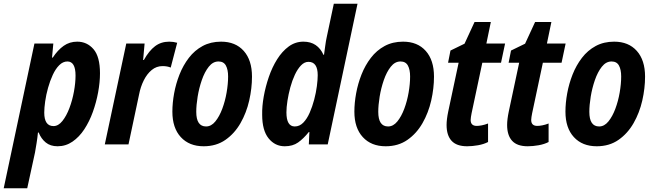

<svg xmlns="http://www.w3.org/2000/svg" viewBox="-69 -780 3532 1037"><path d="M-49 237 117 -545H219L212 -469H216Q243 -510 275 -532.5Q307 -555 348 -555Q401 -555 436 -514.5Q471 -474 471 -384Q471 -336 461 -281.5Q451 -227 432.5 -175.5Q414 -124 386.5 -82Q359 -40 322.5 -15Q286 10 242 10Q203 10 178 -10.5Q153 -31 140 -64H136Q133 -34 128.5 -6.5Q124 21 120 44L78 237ZM220 -99Q246 -99 268 -126.5Q290 -154 306 -196.5Q322 -239 330.5 -286Q339 -333 339 -372Q339 -448 295 -448Q271 -448 251 -428Q231 -408 216 -375.5Q201 -343 190.5 -305.5Q180 -268 175 -232.5Q170 -197 170 -172Q170 -99 220 -99Z M497 0 613 -545H712L704 -456H708Q736 -506 768.5 -530.5Q801 -555 845 -555Q867 -555 888 -549L853 -415Q844 -419 833 -421Q822 -423 809 -423Q776 -423 750.5 -402Q725 -381 707.5 -346Q690 -311 682 -269L625 0Z M1031 10Q953 10 907.5 -39.5Q862 -89 862 -177Q862 -224 871.5 -276Q881 -328 900.5 -377.5Q920 -427 951 -467.5Q982 -508 1025.5 -531.5Q1069 -555 1125 -555Q1203 -555 1247.5 -505Q1292 -455 1292 -366Q1292 -303 1277 -237Q1262 -171 1230 -115Q1198 -59 1148.5 -24.5Q1099 10 1031 10ZM1044 -97Q1072 -97 1094 -124Q1116 -151 1131.5 -192.5Q1147 -234 1155 -280.5Q1163 -327 1163 -367Q1163 -404 1151 -426Q1139 -448 1111 -448Q1081 -448 1058.5 -419.5Q1036 -391 1021 -347.5Q1006 -304 998.5 -258Q991 -212 991 -176Q991 -97 1044 -97Z M1469 10Q1416 10 1381.5 -33Q1347 -76 1347 -160Q1346 -206 1355.5 -259Q1365 -312 1383 -364.5Q1401 -417 1428 -460Q1455 -503 1490.5 -529Q1526 -555 1570 -555Q1609 -555 1636 -536.5Q1663 -518 1678 -484H1681Q1684 -504 1687.5 -531.5Q1691 -559 1696 -581L1734 -760H1862L1701 0H1599L1602 -67H1599Q1570 -31 1541 -10.5Q1512 10 1469 10ZM1523 -97Q1549 -97 1569 -117.5Q1589 -138 1603.5 -171Q1618 -204 1628 -242Q1638 -280 1642.5 -315Q1647 -350 1647 -374Q1647 -446 1597 -446Q1575 -446 1556.5 -426.5Q1538 -407 1523.5 -376Q1509 -345 1499 -308Q1489 -271 1483.5 -235.5Q1478 -200 1478 -173Q1478 -97 1523 -97Z M2014 10Q1936 10 1890.5 -39.5Q1845 -89 1845 -177Q1845 -224 1854.5 -276Q1864 -328 1883.5 -377.5Q1903 -427 1934 -467.5Q1965 -508 2008.5 -531.5Q2052 -555 2108 -555Q2186 -555 2230.5 -505Q2275 -455 2275 -366Q2275 -303 2260 -237Q2245 -171 2213 -115Q2181 -59 2131.5 -24.5Q2082 10 2014 10ZM2027 -97Q2055 -97 2077 -124Q2099 -151 2114.5 -192.5Q2130 -234 2138 -280.5Q2146 -327 2146 -367Q2146 -404 2134 -426Q2122 -448 2094 -448Q2064 -448 2041.5 -419.5Q2019 -391 2004 -347.5Q1989 -304 1981.5 -258Q1974 -212 1974 -176Q1974 -97 2027 -97Z M2454 10Q2397 10 2370 -19.5Q2343 -49 2343 -105Q2343 -135 2352 -178L2408 -441H2351L2364 -507L2440 -544L2494 -661H2582L2558 -545H2659L2637 -441H2536L2478 -168Q2476 -157 2474.5 -148Q2473 -139 2473 -132Q2473 -100 2506 -100Q2517 -100 2533 -103Q2549 -106 2567 -113V-13Q2544 -1 2513 4.5Q2482 10 2454 10Z M2781 10Q2724 10 2697 -19.5Q2670 -49 2670 -105Q2670 -135 2679 -178L2735 -441H2678L2691 -507L2767 -544L2821 -661H2909L2885 -545H2986L2964 -441H2863L2805 -168Q2803 -157 2801.5 -148Q2800 -139 2800 -132Q2800 -100 2833 -100Q2844 -100 2860 -103Q2876 -106 2894 -113V-13Q2871 -1 2840 4.5Q2809 10 2781 10Z M3154 10Q3076 10 3030.5 -39.5Q2985 -89 2985 -177Q2985 -224 2994.5 -276Q3004 -328 3023.5 -377.5Q3043 -427 3074 -467.5Q3105 -508 3148.5 -531.5Q3192 -555 3248 -555Q3326 -555 3370.5 -505Q3415 -455 3415 -366Q3415 -303 3400 -237Q3385 -171 3353 -115Q3321 -59 3271.5 -24.5Q3222 10 3154 10ZM3167 -97Q3195 -97 3217 -124Q3239 -151 3254.5 -192.5Q3270 -234 3278 -280.5Q3286 -327 3286 -367Q3286 -404 3274 -426Q3262 -448 3234 -448Q3204 -448 3181.5 -419.5Q3159 -391 3144 -347.5Q3129 -304 3121.5 -258Q3114 -212 3114 -176Q3114 -97 3167 -97Z"/></svg>

Font: Noto Sans Condensed
Style: Bold Italic
Weight: 700
Width: 3
Italic angle: -12°
Designer: Monotype Design Team
Foundry: Monotype Imaging Inc.
Version: Version 2.013; ttfautohint (v1.8.4.7-5d5b)